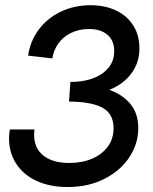

<svg xmlns="http://www.w3.org/2000/svg" viewBox="-20 -726 600 754"><path d="M15.5 -183Q15.5 -199.5 18.5 -217.5H115.5Q115 -214 114.5 -208.8Q114 -203.5 114 -196.5Q114 -144 150.5 -115Q187 -86 252 -86Q302.5 -86 342 -103Q381.5 -120 403.8 -150.8Q426 -181.5 426 -222Q426 -280.5 380.8 -303.8Q335.5 -327 251 -327L256.5 -404.5Q300.5 -403.5 339.8 -416.5Q379 -429.5 403.8 -457.2Q428.5 -485 428.5 -525.5Q428.5 -566.5 402.2 -589.2Q376 -612 329 -612Q290.5 -612 259.5 -597Q228.5 -582 209.5 -555.8Q190.5 -529.5 185.5 -496.5L90.5 -507.5Q98.5 -565 132.5 -610.2Q166.5 -655.5 219.5 -680.5Q272.5 -705.5 335.5 -705.5Q393 -705.5 436.5 -684.5Q480 -663.5 503.8 -625.2Q527.5 -587 527.5 -537Q527.5 -479.5 495.5 -437Q463.5 -394.5 409 -373Q458.5 -356.5 490.8 -319.2Q523 -282 523 -222.5Q523 -161.5 488 -108.5Q453 -55.5 389.8 -23.5Q326.5 8.5 245.5 8.5Q176.5 8.5 124.5 -15.2Q72.5 -39 44 -82.5Q15.5 -126 15.5 -183Z"/></svg>

Font: HK Grotesk Medium
Style: Italic
Weight: 500
Italic angle: -8°
Designer: Alfredo Marco Pradil
Foundry: Hanken Design Co.
Version: Version 3.004